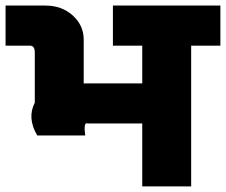

<svg xmlns="http://www.w3.org/2000/svg" viewBox="-63 -665 812 690"><path d="M-43 -645H100.1Q159.2 -645 198.5 -609.4Q237.8 -573.7 237.8 -522.9V-365.2H448.2V-501H342.8V-645H729V-501H624V4.9H448.2V-221.2H252.9Q252.4 -221.2 251.5 -221.7Q243.2 -224.1 241.7 -211.9Q240.2 -201.2 243.2 -178.2H70.8Q33.7 -241.2 62 -295.9V-477.1Q62 -501 43.9 -501H-43Z"/></svg>

Font: LT Superior Black
Style: Regular
Weight: 900
Designer: Daniel Lyons
Foundry: LyonsType
Version: Version 2.005